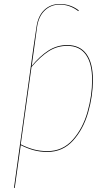

<svg xmlns="http://www.w3.org/2000/svg" viewBox="-20 -753 549 963"><path d="M446 -352Q446 -272 422 -188.5Q398 -105 346.5 -48Q295 9 218 9Q181 9 149.5 0.5Q118 -8 84 -25L54 189L50 190L148 -517L163 -618Q171 -674 202.5 -703.5Q234 -733 280 -733Q333 -733 375 -701L373 -697Q330 -730 280 -730Q236 -730 205 -701Q174 -672 166 -618L152 -516L139 -422Q180 -472 223 -499.5Q266 -527 317 -527Q381 -527 413.5 -482Q446 -437 446 -352ZM442 -352Q442 -435 410.5 -479Q379 -523 317 -523Q267 -523 225 -496.5Q183 -470 138 -417L84 -29Q118 -12 149.5 -3.5Q181 5 218 5Q294 5 344.5 -51.5Q395 -108 418.5 -190.5Q442 -273 442 -352Z"/></svg>

Font: Fira Sans Condensed Four
Style: Italic
Weight: 100
Width: 3
Italic angle: -8°
Designer: bBox Type GmbH & Carrois Corporate GbR & Edenspiekermann AG
Foundry: bBox Type GmbH & Carrois Corporate GbR & Edenspiekermann AG
Version: Version 4.301